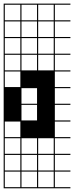

<svg xmlns="http://www.w3.org/2000/svg" viewBox="-20 -747 404 1046"><path d="M363.6 278.8H0V187.9H6.1V272.7H90.9V187.9H97V272.7H181.8V187.9H187.9V272.7H272.7V187.9H0V-727.3H363.6V-721.2H278.8V-636.4H363.6V-630.3H278.8V-545.5H363.6V-539.4H278.8V-454.5H363.6V-448.5H278.8V-363.6H363.6V-357.6H278.8V-272.7H363.6V-266.7H278.8V-181.8H363.6V-175.8H278.8V-90.9H363.6V-84.8H278.8V0H363.6V6.1H278.8V90.9H363.6V97H278.8V181.8H363.6V187.9H278.8V272.7H363.6ZM97 -636.4H181.8V-721.2H97ZM187.9 -636.4H272.7V-721.2H187.9ZM6.1 -636.4H90.9V-721.2H6.1ZM187.9 -545.5H272.7V-630.3H187.9ZM97 -545.5H181.8V-630.3H97ZM6.1 -545.5H90.9V-630.3H6.1ZM187.9 -454.5H272.7V-539.4H187.9ZM97 -454.5H181.8V-539.4H97ZM6.1 -454.5H90.9V-539.4H6.1ZM187.9 -363.6H272.7V-448.5H187.9ZM6.1 -363.6H90.9V-448.5H6.1ZM97 -363.6H181.8V-448.5H97ZM6.1 -272.7H90.9V-357.6H6.1ZM97 -181.8H181.8V-266.7H97ZM97 -90.9H181.8V-175.8H97ZM6.1 0H90.9V-84.8H6.1ZM97 90.9H181.8V6.1H97ZM187.9 90.9H272.7V6.1H187.9ZM6.1 90.9H90.9V6.1H6.1ZM97 181.8H181.8V97H97ZM6.1 181.8H90.9V97H6.1ZM272.7 97H187.9V181.8H272.7Z"/></svg>

Font: Micro 5 Charted
Style: Regular
Weight: 400
Designer: Sarah Cadigan-Fried
Version: Version 1.000; ttfautohint (v1.8.4.7-5d5b)